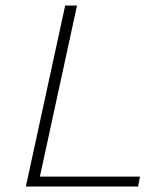

<svg xmlns="http://www.w3.org/2000/svg" viewBox="-20 -678 600 698"><path d="M489 -36 482 0H74L217 -658H260L125 -36Z"/></svg>

Font: Ysabeau Light
Style: Italic
Weight: 300
Italic angle: -12°
Designer: Christian Thalmann (Catharsis Fonts)
Version: Version 0.003